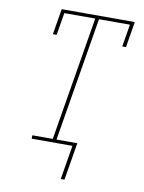

<svg xmlns="http://www.w3.org/2000/svg" viewBox="-99 -803 798 1063"><g transform="rotate(10 300.0 -271.5)"><path d="M318 192 350 0H121V-19H236L352 -716H178L157 -590H136L160 -735H571L547 -590H526L547 -716H373L257 -19H374L339 192Z"/></g></svg>

Font: Iosevka Etoile Thin Oblique
Style: Regular
Weight: 100
Italic angle: -9°
Designer: Belleve Invis
Foundry: Belleve Invis
Version: Version 15.5.2; ttfautohint (v1.8.4)